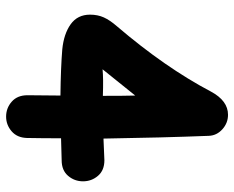

<svg xmlns="http://www.w3.org/2000/svg" viewBox="-89 -678 767 629"><g transform="rotate(90 294.5 -363.5)"><path d="M362 0Q389 0 410 -18Q431 -36 432 -68Q433 -120 433 -180L505 -182Q538 -182 556 -203Q574 -224 574 -252Q574 -280 556 -301Q538 -322 505 -322L434 -319Q431 -510 425 -664Q424 -690 403.5 -708.5Q383 -727 356 -727Q310 -727 280 -671Q201 -521 66 -363Q46 -340 37 -320Q28 -300 28 -275Q28 -234 59.5 -211.5Q91 -189 142 -184Q203 -179 293 -178L292 -70Q292 -37 313 -18.5Q334 0 362 0ZM207 -316 293 -423Q294 -390 294 -317Q237 -319 207 -316Z"/></g></svg>

Font: Balsamiq Sans
Style: Bold
Weight: 700
Designer: Michael Angeles
Foundry: Balsamiq SRL
Version: Version 1.020; ttfautohint (v1.8.4.7-5d5b);gftools[0.9.26]